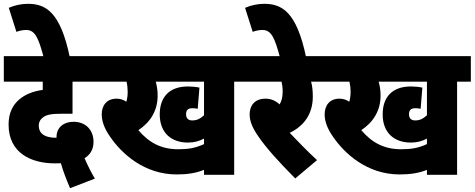

<svg xmlns="http://www.w3.org/2000/svg" viewBox="-20 -916 2487 1006"><path d="M347 70 477 20C457 -14 438 -52 423 -87C449 -103 470 -129 470 -173C470 -234 430 -278 365 -278C317 -278 276 -251 276 -197V-194C208 -194 183 -221 183 -258C183 -276 191 -290 203 -299C222 -315 248 -320 301 -320H360V-488H504V-622H0V-488H204V-445C154 -438 113 -422 81 -395C46 -365 25 -324 25 -263C25 -113 145 -60 268 -60C278 -60 289 -60 299 -61C310 -21 327 23 347 70Z M209 -615H346C296 -857 217 -896 126 -896C91 -896 56 -888 26 -875L66 -749C81 -755 100 -759 117 -759C165 -759 182 -715 209 -615Z M1207 -488H1279V-622H491V-488H643C647 -471 649 -453 649 -435C649 -417 647 -400 642 -383C627 -393 611 -399 591 -399C536 -399 513 -360 513 -317C513 -282 526 -243 558 -198C617 -112 735 -2 906 -2C961 -2 1007 -9 1049 -26V0H1207ZM987 -285C969 -285 955 -294 955 -317C955 -337 963 -349 988 -349C997 -349 1008 -348 1016 -346L1025 -457C1007 -461 983 -463 965 -463C865 -463 817 -405 817 -317C817 -217 881 -169 964 -169C999 -169 1025 -177 1049 -190V-161C1003 -140 967 -134 914 -134C825 -134 761 -168 705 -234C765 -274 806 -333 806 -415C806 -443 802 -467 796 -488H1049V-312C1028 -293 1011 -285 987 -285Z M1641 -77C1587 -127 1538 -178 1498 -220C1573 -256 1619 -319 1619 -410C1619 -442 1616 -467 1610 -488H1672V-622H1266V-488H1455C1459 -472 1461 -455 1461 -436C1461 -408 1456 -387 1445 -369C1423 -389 1399 -399 1371 -399C1312 -399 1288 -360 1288 -317C1288 -281 1303 -246 1331 -205C1376 -139 1437 -72 1527 19Z M1447 -615H1584C1534 -857 1455 -896 1364 -896C1329 -896 1294 -888 1264 -875L1304 -749C1319 -755 1338 -759 1355 -759C1403 -759 1420 -715 1447 -615Z M2375 -488H2447V-622H1659V-488H1811C1815 -471 1817 -453 1817 -435C1817 -417 1815 -400 1810 -383C1795 -393 1779 -399 1759 -399C1704 -399 1681 -360 1681 -317C1681 -282 1694 -243 1726 -198C1785 -112 1903 -2 2074 -2C2129 -2 2175 -9 2217 -26V0H2375ZM2155 -285C2137 -285 2123 -294 2123 -317C2123 -337 2131 -349 2156 -349C2165 -349 2176 -348 2184 -346L2193 -457C2175 -461 2151 -463 2133 -463C2033 -463 1985 -405 1985 -317C1985 -217 2049 -169 2132 -169C2167 -169 2193 -177 2217 -190V-161C2171 -140 2135 -134 2082 -134C1993 -134 1929 -168 1873 -234C1933 -274 1974 -333 1974 -415C1974 -443 1970 -467 1964 -488H2217V-312C2196 -293 2179 -285 2155 -285Z"/></svg>

Font: Noto Sans Condensed Black
Style: Regular
Weight: 900
Width: 3
Designer: Monotype Design Team
Foundry: Monotype Imaging Inc.
Version: Version 2.013